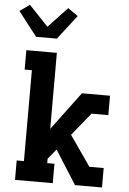

<svg xmlns="http://www.w3.org/2000/svg" viewBox="-64 -1038 728 1084"><g transform="rotate(5 300.0 -496.0)"><path d="M111 -815 5 -952 61 -992 170 -877 278 -992 335 -952 229 -815ZM63 0V-110H104V-625H63V-735H236V-304L397 -520H556V-410H461L356 -281L475 -110H556V0H403L282 -191L236 -135V-110H277V0Z"/></g></svg>

Font: Iosevka Etoile Extrabold
Style: Regular
Weight: 800
Designer: Belleve Invis
Foundry: Belleve Invis
Version: Version 22.1.2; ttfautohint (v1.8.4)